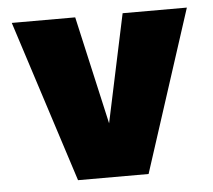

<svg xmlns="http://www.w3.org/2000/svg" viewBox="-42 -546 656 591"><g transform="rotate(-5 285.5 -250.0)"><path d="M15 -500H211L286.5 -166L357.5 -500H556L394 0H176Z"/></g></svg>

Font: Overused Grotesk Black
Style: Regular
Weight: 900
Version: Version 0.004